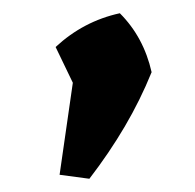

<svg xmlns="http://www.w3.org/2000/svg" viewBox="-20 -167 295 290"><path d="M70 97 90 -42 64 -96Q106 -135 161 -147Q197 -111 209 -58Q192 -16 168.5 24Q145 64 115 103Z"/></svg>

Font: Piazzolla SC SemiBold
Style: Regular
Weight: 600
Designer: Juan Pablo del Peral
Foundry: Huerta Tipografica
Version: Version 1.330